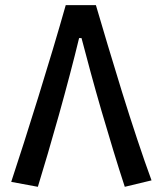

<svg xmlns="http://www.w3.org/2000/svg" viewBox="-20 -718 626 743"><path d="M351.1 -698.2Q370.6 -631.8 396.7 -544.4Q422.9 -457 452.1 -362.5Q481.4 -268.1 511 -179.2Q540.5 -90.3 566.4 -20L462.9 4.9Q441.4 -60.5 418.5 -135.7Q395.5 -210.9 373 -288.1Q350.6 -365.2 330.8 -438Q311 -510.7 295.4 -570.8H286.1Q270.5 -505.9 250.2 -429Q230 -352.1 208 -273.4Q186 -194.8 164.8 -122.8Q143.6 -50.8 126.5 4.9L23.4 -14.2Q45.4 -80.6 72.5 -165.3Q99.6 -250 128.4 -343Q157.2 -436 184.6 -527.3Q211.9 -618.7 234.4 -698.2Z"/></svg>

Font: CaskaydiaCove NFP
Style: Regular
Weight: 400
Designer: Aaron Bell
Foundry: Saja Typeworks
Version: Version 2111.001; VTT 6.35;Nerd Fonts 3.1.1